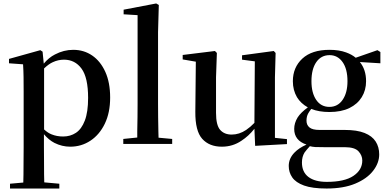

<svg xmlns="http://www.w3.org/2000/svg" viewBox="-20 -835 2249 1114"><path d="M38.1 258.8V231L115.2 224.1Q115.2 201.2 116.2 176.8Q116.2 134.8 116.7 94Q117.2 53.2 117.2 18.1V-301.8Q117.2 -352.1 116.7 -388.4Q116.2 -424.8 113.8 -461.9L32.2 -467.8V-493.2L213.9 -543.9L227.1 -535.2L233.9 -465.8Q263.2 -501 298.8 -519Q350.1 -545.9 404.8 -545.9Q466.8 -545.9 514.9 -512.9Q563 -480 591.1 -418Q619.1 -356 619.1 -269Q619.1 -181.2 588.1 -117.2Q557.1 -53.2 504.6 -18.6Q452.1 16.1 387.2 16.1Q339.8 16.1 295.9 -5.9Q263.2 -22.9 234.9 -56.2V17.1Q234.9 51.8 235.4 93.3Q235.8 134.8 235.8 176.8Q236.8 200.2 236.8 223.1L324.2 231V258.8ZM235.8 -84Q258.8 -63 279.8 -55.2Q310.1 -43 346.2 -43Q388.2 -43 420.7 -64.5Q453.1 -85.9 472.2 -135.5Q491.2 -185.1 491.2 -267.1Q491.2 -384.8 453.1 -436.8Q415 -488.8 351.1 -488.8Q317.9 -488.8 286.1 -474.1Q263.2 -463.9 235.8 -438Z M695.3 0V-28.8L776.4 -37.1Q776.4 -55.2 776.4 -74.2Q777.3 -113.8 777.8 -154.8Q778.3 -195.8 778.3 -232.9V-747.1L697.3 -752V-778.8L886.2 -814.9L901.4 -806.2L897 -647.9V-232.9Q897 -195.8 897.5 -154.8Q897.9 -113.8 898.9 -74.2Q898.9 -54.2 899.9 -36.1L979 -28.8V0Z M1267.1 16.1Q1194.3 16.1 1153.3 -29.5Q1112.3 -75.2 1113.3 -187L1116.2 -477.1L1040 -490.2V-516.1L1227.1 -539.1L1238.3 -527.8L1233.4 -386.2V-180.2Q1233.4 -108.9 1257.3 -81.5Q1281.2 -54.2 1324.2 -54.2Q1368.2 -54.2 1408.2 -81.1Q1433.1 -98.1 1456.1 -122.1L1458.5 -479L1384.3 -488.8V-514.2L1568.4 -539.1L1579.1 -527.8L1575.2 -386.2V-35.2L1645 -27.8V1L1460.4 11.2L1456.1 -87.9Q1423.3 -45.9 1380.4 -18.1Q1330.1 16.1 1267.1 16.1Z M1875 258.8Q1792 258.8 1744.1 241.5Q1696.3 224.1 1675.8 194.6Q1655.3 165 1655.3 127.9Q1655.3 84 1689 49.8Q1713.9 23.9 1758.3 3.9Q1687 -20 1687 -86.9Q1687 -121.1 1707 -153.8Q1725.1 -182.1 1766.1 -211.9Q1725.1 -234.9 1703.1 -271Q1679.2 -312 1679.2 -363.8Q1679.2 -443.8 1734.1 -494.9Q1789.1 -545.9 1892.1 -545.9Q1947.3 -545.9 1988.3 -530.8Q2021 -519 2043.9 -500L2169.9 -543.9L2187 -533.2V-467.8L2067.9 -475.1Q2104 -431.2 2104 -363.8Q2104 -312 2079.1 -271.5Q2054.2 -231 2007.1 -208Q1960 -185.1 1891.1 -185.1Q1830.1 -185.1 1786.1 -203.1Q1774.9 -189 1768.1 -176.8Q1758.3 -159.2 1758.3 -134.8Q1758.3 -109.9 1775.6 -95.5Q1793 -81.1 1834 -81.1H1980Q2051.3 -81.1 2095.2 -63.5Q2139.2 -45.9 2159.7 -13.9Q2180.2 18.1 2180.2 61Q2180.2 110.8 2144.5 156.5Q2108.9 202.1 2041 230.5Q1973.1 258.8 1875 258.8ZM1777.8 13.2Q1759.3 33.2 1747.1 49.8Q1731.9 74.2 1731.9 107.9Q1731.9 163.1 1769.5 191.7Q1807.1 220.2 1876 220.2Q1979 220.2 2030.5 185.5Q2082 150.9 2082 96.2Q2082 66.9 2060.1 43Q2038.1 19 1981 19H1864.3Q1830.1 19 1809.1 18.1Q1793 17.1 1777.8 13.2ZM1891.1 -214.8Q1939.9 -214.8 1968 -255.9Q1996.1 -296.9 1996.1 -363.8Q1996.1 -435.1 1967.5 -475.1Q1939 -515.1 1892.1 -515.1Q1843.3 -515.1 1815.2 -474.6Q1787.1 -434.1 1787.1 -363.8Q1787.1 -295.9 1814.7 -255.4Q1842.3 -214.8 1891.1 -214.8Z"/></svg>

Font: Dream Han Serif CN W16
Style: Regular
Weight: 625
Designer: Adobe
Foundry: Pal3love
Version: Version 3.00; Sans 2.004; Serif 2.001